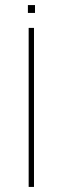

<svg xmlns="http://www.w3.org/2000/svg" viewBox="-20 -737 247 757"><path d="M114 -627V0H93V-627ZM118 -686H90V-717H118Z"/></svg>

Font: Blinker Thin
Style: Regular
Weight: 100
Designer: Juergen Huber
Foundry: supertype
Version: Version 1.017;hotconv 1.0.117;makeotfexe 2.5.65602